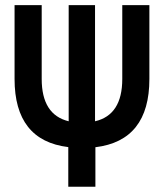

<svg xmlns="http://www.w3.org/2000/svg" viewBox="-20 -713 626 733"><path d="M550.3 -411.6Q550.3 -175.8 344.2 -150.9V0H240.7V-151.4Q35.6 -176.3 35.6 -411.6V-693.4H139.2V-411.6Q139.2 -274.9 242.2 -250V-693.4H342.8V-250Q446.8 -273.9 446.8 -411.6V-693.4H550.3Z"/></svg>

Font: Caskaydia Cove Medium
Style: Regular
Weight: 500
Monospace: yes
Designer: Aaron Bell
Foundry: Saja Typeworks
Version: Version 4.300; ttfautohint (v1.8.3)